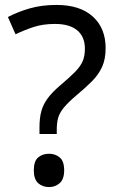

<svg xmlns="http://www.w3.org/2000/svg" viewBox="-20 -744 474 778"><path d="M140 -228Q140 -266 147.5 -293.5Q155 -321 173.5 -346Q192 -371 224 -398Q263 -431 284.5 -453Q306 -475 315 -496Q324 -517 324 -547Q324 -595 293 -621Q262 -647 203 -647Q154 -647 116 -634.5Q78 -622 43 -605L12 -675Q52 -696 100.5 -710Q149 -724 209 -724Q304 -724 356 -677Q408 -630 408 -549Q408 -504 393.5 -472.5Q379 -441 352.5 -414.5Q326 -388 290 -358Q257 -330 239.5 -309Q222 -288 216 -267.5Q210 -247 210 -218V-201H140ZM117 -54Q117 -91 134.5 -106Q152 -121 179 -121Q204 -121 222 -106Q240 -91 240 -54Q240 -18 222 -2Q204 14 179 14Q152 14 134.5 -2Q117 -18 117 -54Z"/></svg>

Font: uguzrati25
Style: Book
Weight: 400
Designer: Jelle Bosma - Monotype Design Team, Universal Thirst
Foundry: Monotype Imaging Inc.
Version: Version 2.106